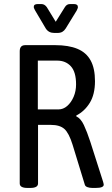

<svg xmlns="http://www.w3.org/2000/svg" viewBox="-20 -922 553 944"><path d="M115 2Q77 2 77 -20V-670Q77 -700 104 -700H252Q317 -700 360.5 -682Q404 -664 425.5 -625Q447 -586 447 -523Q447 -458 421.5 -416.5Q396 -375 355 -354V-350Q377 -340 392.5 -307Q408 -274 424 -225L487 -28Q488 -24 489 -20Q490 -16 490 -14Q490 2 451 2H434Q420 2 409.5 -2Q399 -6 397 -14L337 -210Q319 -268 296.5 -288Q274 -308 230 -308H167V-20Q167 2 129 2ZM166 -384H267Q291 -384 310.5 -401Q330 -418 342 -446Q354 -474 354 -507Q354 -568 328.5 -596Q303 -624 261 -624H166ZM247 -760Q233 -760 222.5 -765.5Q212 -771 205 -782L153 -870Q151 -874 148.5 -879Q146 -884 146 -888Q146 -902 165 -902H184Q199 -902 210 -887L254 -815L299 -887Q308 -902 324 -902H344Q363 -902 363 -887Q363 -883 361 -879Q359 -875 357 -870L303 -782Q296 -771 286.5 -765.5Q277 -760 262 -760Z"/></svg>

Font: Asap Condensed VF Beta
Style: Regular
Weight: 400
Designer: Pablo Cosgaya
Foundry: Omnibus-Type
Version: Version 1.008